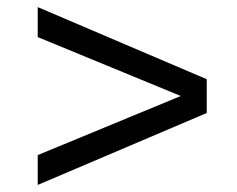

<svg xmlns="http://www.w3.org/2000/svg" viewBox="-20 -524 665 539"><path d="M85.9 -4.8V-88.6L487.5 -254.5L85.9 -419.9V-504.1L560.4 -301.6V-206.8Z"/></svg>

Font: Archivo SemiBold
Style: Regular
Weight: 600
Designer: Hector Gatti
Foundry: Omnibus-Type
Version: Version 2.001